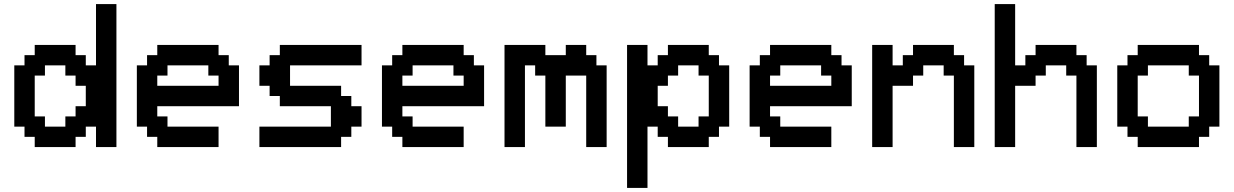

<svg xmlns="http://www.w3.org/2000/svg" viewBox="-20 -720 6040 940"><path d="M350 0V-50H400V-100H450V0H550V-700H450V-400H400V-450H350V-500H150V-450H100V-400H50V-100H100V-50H150V0ZM200 -100V-150H150V-350H200V-400H300V-350H350V-300H400V-200H350V-150H300V-100Z M1050 0V-100H800V-150H750V-200H1150V-400H1100V-450H1050V-500H750V-450H700V-400H650V-100H700V-50H750V0ZM750 -300V-350H800V-400H1000V-350H1050V-300Z M1250 0H1650V-50H1700V-100H1750V-200H1700V-250H1650V-300H1400V-400H1750V-500H1350V-450H1300V-400H1250V-300H1300V-250H1350V-200H1600V-100H1250Z M2250 0V-100H2000V-150H1950V-200H2350V-400H2300V-450H2250V-500H1950V-450H1900V-400H1850V-100H1900V-50H1950V0ZM1950 -300V-350H2000V-400H2200V-350H2250V-300Z M2850 0H2950V-400H2900V-450H2850V-500H2750V-450H2650V-500H2450V0H2550V-400H2600V-350H2650V-100H2750V-350H2850Z M3050 200H3150V-100H3200V-50H3250V0H3450V-50H3500V-100H3550V-400H3500V-450H3450V-500H3250V-450H3200V-400H3150V-500H3050ZM3300 -100V-150H3250V-200H3200V-300H3250V-350H3300V-400H3400V-350H3450V-150H3400V-100Z M4050 0V-100H3800V-150H3750V-200H4150V-400H4100V-450H4050V-500H3750V-450H3700V-400H3650V-100H3700V-50H3750V0ZM3750 -300V-350H3800V-400H4000V-350H4050V-300Z M4650 0H4750V-400H4700V-450H4650V-500H4450V-450H4400V-400H4350V-500H4250V0H4350V-300H4450V-350H4500V-400H4600V-350H4650Z M5250 0H5350V-400H5300V-450H5250V-500H5050V-450H5000V-400H4950V-700H4850V0H4950V-300H5050V-350H5100V-400H5200V-350H5250Z M5850 0V-50H5900V-100H5950V-400H5900V-450H5850V-500H5550V-450H5500V-400H5450V-100H5500V-50H5550V0ZM5600 -100V-150H5550V-350H5600V-400H5800V-350H5850V-150H5800V-100Z"/></svg>

Font: Matrix Sans Video
Style: Regular
Weight: 400
Designer: Brad Neil
Version: Version 1.100